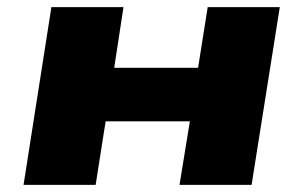

<svg xmlns="http://www.w3.org/2000/svg" viewBox="-20 -518 850 538"><path d="M46 0 124 -498H326L300 -328H535L562 -498H764L685 0H483L512 -178H276L248 0Z"/></svg>

Font: Nunito Sans 10pt Expanded Black
Style: Italic
Weight: 900
Width: 7
Italic angle: -9°
Designer: Vernon Adams
Foundry: Vernon Adams
Version: Version 3.101;gftools[0.9.27]